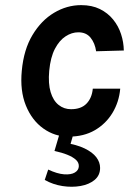

<svg xmlns="http://www.w3.org/2000/svg" viewBox="-20 -519 517 749"><path d="M248 14Q193.5 14 149 -17.8Q104.5 -49.5 81 -107.2Q57.5 -165 65 -243Q72.5 -325.5 106.8 -382.5Q141 -439.5 191 -469.2Q241 -499 296.5 -499Q338.5 -499 369.5 -483.8Q400.5 -468.5 421.2 -443Q442 -417.5 452.2 -386Q462.5 -354.5 463 -322L355 -319Q350.5 -350.5 333.5 -371.8Q316.5 -393 285.5 -393Q260 -393 235.8 -377.2Q211.5 -361.5 194.2 -328.5Q177 -295.5 172 -243Q167.5 -193 177.5 -159.8Q187.5 -126.5 208.5 -109.8Q229.5 -93 257 -93Q296.5 -93 317.5 -114.8Q338.5 -136.5 342 -173H449Q444.5 -121.5 419 -79Q393.5 -36.5 350.2 -11.2Q307 14 248 14ZM154.5 183 168 142.5Q203 159 230 161Q257 163 272 154Q287 145 287.5 129.5Q288 115 275.8 104Q263.5 93 242.2 84.5Q221 76 192.5 70L224.5 -38.5L276.5 -31.5L248 67.5L230 37.5Q279 45 310 60Q341 75 355.8 94.5Q370.5 114 370.5 136Q370.5 165 349.2 182.8Q328 200.5 294.5 206.5Q261 212.5 223.8 206.8Q186.5 201 154.5 183Z"/></svg>

Font: Karla
Style: Bold Italic
Weight: 700
Italic angle: -8°
Designer: Jonathan Pinhorn
Version: Version 2.004;gftools[0.9.33]